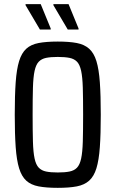

<svg xmlns="http://www.w3.org/2000/svg" viewBox="-20 -896 557 924"><path d="M258 8Q203 8 166 1Q129 -6 106.5 -26.5Q84 -47 72 -86Q60 -125 55.5 -188Q51 -251 51 -344Q51 -437 55.5 -500Q60 -563 72 -602Q84 -641 106.5 -661.5Q129 -682 166 -689Q203 -696 258 -696Q313 -696 349.5 -689Q386 -682 409 -661.5Q432 -641 444 -602Q456 -563 460.5 -500Q465 -437 465 -344Q465 -251 460.5 -188Q456 -125 444 -86Q432 -47 409 -26.5Q386 -6 349.5 1Q313 8 258 8ZM258 -66Q292 -66 314.5 -70.5Q337 -75 350.5 -89Q364 -103 370.5 -133Q377 -163 378.5 -214.5Q380 -266 380 -344Q380 -422 378.5 -473.5Q377 -525 370.5 -555Q364 -585 350.5 -599Q337 -613 314.5 -617.5Q292 -622 258 -622Q224 -622 202 -617.5Q180 -613 166.5 -599Q153 -585 146.5 -555Q140 -525 138.5 -473.5Q137 -422 137 -344Q137 -266 138.5 -214.5Q140 -163 146.5 -133Q153 -103 166.5 -89Q180 -75 202 -70.5Q224 -66 258 -66ZM358 -754H306L237 -871V-876H310L358 -759ZM224 -754H172L103 -871V-876H176L224 -759Z"/></svg>

Font: Saira Condensed Medium
Style: Regular
Weight: 500
Width: 3
Designer: Hector Gatti with collaboration of the Omnibus-Type team
Foundry: Omnibus-Type
Version: Version 1.101